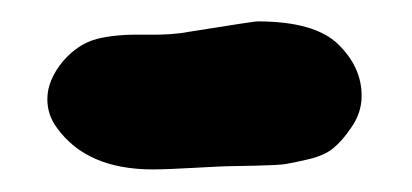

<svg xmlns="http://www.w3.org/2000/svg" viewBox="-20 -501 378 176"><path d="M32.2 -383.8Q23.4 -395.5 23.4 -410.2Q23.4 -427.7 38.1 -445.3Q51.8 -460.9 68.8 -465.3Q85.9 -469.7 111.8 -469.2Q137.7 -468.8 152.3 -471.7Q212.9 -481.4 215.8 -481.4Q268.6 -481.4 290 -460.4Q311.5 -439.5 311.5 -413.1Q311.5 -397.5 301.8 -383.8Q293.9 -372.1 285.6 -365.2Q277.3 -358.4 262.7 -355Q248 -351.6 241.7 -350.6Q235.4 -349.6 213.4 -349.1Q191.4 -348.6 187.5 -348.6Q184.6 -348.6 158.7 -347.2Q132.8 -345.7 120.1 -345.7Q59.6 -345.7 32.2 -383.8Z"/></svg>

Font: LPEducational
Style: Medium
Weight: 500
Designer: Based on Essays1743, by John Stracke, which says:

Based on the typeface in a 1743 English translation of the essays of 
Version: Version 001.204